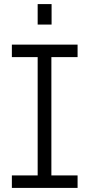

<svg xmlns="http://www.w3.org/2000/svg" viewBox="-20 -918 437 938"><path d="M164 -21V-679H231V-21ZM38 -639V-700H359V-639ZM38 0V-61H359V0ZM164 -798V-898H232V-798Z"/></svg>

Font: SUSE Light
Style: Regular
Weight: 300
Designer: Rene Bieder
Foundry: SUSE
Version: Version 1.000